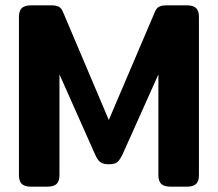

<svg xmlns="http://www.w3.org/2000/svg" viewBox="-20 -700 817 720"><path d="M51 -43V-637Q51 -659 61.5 -669.5Q72 -680 97 -680H171Q189 -680 199 -675.5Q209 -671 215 -658L388 -250L562 -658Q568 -671 578 -675.5Q588 -680 606 -680H680Q705 -680 715.5 -669.5Q726 -659 726 -637V-43Q726 -21 715.5 -10.5Q705 0 681 0H620Q595 0 584.5 -10.5Q574 -21 574 -43V-421L440 -122Q430 -101 420.5 -92.5Q411 -84 388 -84Q366 -84 355.5 -92.5Q345 -101 336 -122L203 -421V-43Q203 -21 192.5 -10.5Q182 0 157 0H96Q72 0 61.5 -10.5Q51 -21 51 -43Z"/></svg>

Font: Mitr Medium
Style: Regular
Weight: 500
Designer: Thanarat Vachiruckul
Foundry: Cadson Demak
Version: Version 1.002